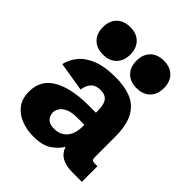

<svg xmlns="http://www.w3.org/2000/svg" viewBox="-224 -922 1062 1062"><g transform="rotate(45 307.0 -391.0)"><path d="M219.7 12.7Q169.9 12.7 126 -3.9Q82 -20.5 54.7 -55.7Q27.3 -90.8 27.3 -147Q27.3 -237.8 104.2 -281.5Q181.2 -325.2 312.5 -325.2H372.1V-340.8Q372.1 -388.2 355.7 -410.4Q339.4 -432.6 301.8 -432.6Q265.1 -432.6 246.1 -413.1Q227.1 -393.6 221.2 -356L50.3 -383.8Q60.1 -427.7 90.1 -463.6Q120.1 -499.5 174.6 -520.5Q229 -541.5 311 -541.5Q382.8 -541.5 434.6 -520Q486.3 -498.5 513.9 -446.8Q541.5 -395 541.5 -303.7V-149.4Q541.5 -132.8 546.1 -127.4Q550.8 -122.1 565.9 -122.1H587.4V0H511.2Q410.6 0 386.7 -73.2Q367.7 -40 328.9 -13.7Q290 12.7 219.7 12.7ZM271 -98.6Q318.4 -98.6 346.2 -130.1Q374 -161.6 374 -218.8V-232.9H320.8Q273.9 -232.9 248.3 -220.7Q222.7 -208.5 212.4 -190.9Q202.1 -173.3 202.1 -157.2Q202.1 -146 207.5 -132.6Q212.9 -119.1 227.5 -108.9Q242.2 -98.6 271 -98.6ZM171.9 -580.1Q122.1 -580.1 93.3 -608.9Q64.5 -637.7 64.5 -687.5Q64.5 -737.3 93.3 -766.1Q122.1 -794.9 171.9 -794.9Q221.7 -794.9 250.5 -766.1Q279.3 -737.3 279.3 -687.5Q279.3 -637.7 250.5 -608.9Q221.7 -580.1 171.9 -580.1ZM434.6 -580.1Q384.8 -580.1 356 -608.9Q327.1 -637.7 327.1 -687.5Q327.1 -737.3 356 -766.1Q384.8 -794.9 434.6 -794.9Q484.4 -794.9 513.2 -766.1Q542 -737.3 542 -687.5Q542 -637.7 513.2 -608.9Q484.4 -580.1 434.6 -580.1Z"/></g></svg>

Font: Schibsted Grotesk ExtraBold
Style: Regular
Weight: 800
Designer: Bakken & Baeck AS, Henrik Kongsvoll
Foundry: Schibsted ASA
Version: Version 1.100; ttfautohint (v1.8.4.7-5d5b);gftools[0.9.25]